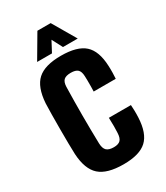

<svg xmlns="http://www.w3.org/2000/svg" viewBox="-194 -856 817 946"><g transform="rotate(-30 214.5 -383.0)"><path d="M271.5 -375.5Q272 -386.5 272.2 -404Q272.5 -421.5 272.2 -438Q272 -454.5 271.5 -463Q270.5 -490 258.5 -501Q246.5 -512 219.5 -512Q192 -512 179.8 -501Q167.5 -490 166.5 -463Q165.5 -423 165 -382.5Q164.5 -342 164.5 -301.5Q164.5 -261 165 -221Q165.5 -181 166.5 -141Q167.5 -112 180.2 -100Q193 -88 221 -88Q247 -88 258.8 -100Q270.5 -112 271.5 -141Q272.5 -155 272.5 -177.2Q272.5 -199.5 271.5 -226H397Q398 -217 398.5 -194.5Q399 -172 398 -154.5Q394 -67 353 -29Q312 9 221 9Q127.5 9 85 -29Q42.5 -67 37.5 -154.5Q36.5 -177.5 36 -215.8Q35.5 -254 35.5 -297.5Q35.5 -341 36 -380.2Q36.5 -419.5 37.5 -443.5Q43.5 -533 85.5 -571Q127.5 -609 219.5 -609Q311.5 -609 353 -571.8Q394.5 -534.5 398 -448.5Q399 -431.5 398.5 -408.5Q398 -385.5 397 -375.5ZM103 -641 181 -773.5H256.5L334 -641H250L219 -700.5L187.5 -641Z"/></g></svg>

Font: Big Shoulders Display Thin ExtraBold
Style: Regular
Weight: 800
Version: Version 2.002